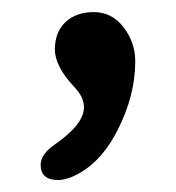

<svg xmlns="http://www.w3.org/2000/svg" viewBox="-20 -141 290 316"><path d="M75.7 155.3Q46.9 155.3 46.9 130.4Q46.9 112.8 70.3 96.7Q118.2 63.5 118.2 35.6Q118.2 19 102.5 2.4Q70.3 -31.7 70.3 -59.8Q70.3 -87.9 87.6 -104.5Q105 -121.1 134.5 -121.1Q164.1 -121.1 183.3 -96.2Q202.6 -71.3 202.6 -40Q202.6 16.6 173.1 74Q143.6 131.3 97.7 150.4Q85 155.3 75.7 155.3Z"/></svg>

Font: Oldenburg
Style: Regular
Weight: 400
Designer: Nicole Fally
Foundry: Nicole Fally
Version: Version 1.001